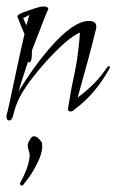

<svg xmlns="http://www.w3.org/2000/svg" viewBox="-28 -363 361 596"><path d="M1 11Q-8 11 -8 -2V-4Q-4 -18 0.5 -39Q5 -60 11 -88Q17 -116 26 -158.5Q35 -201 48 -257L36 -286Q31 -299 28.5 -305Q26 -311 26 -311Q26 -318 43 -324Q93 -343 107 -343Q122 -343 122 -334Q122 -334 122 -334Q121 -337 71 -206V-197Q71 -169 62 -169Q61 -169 59 -172Q51 -147 43.5 -124.5Q36 -102 30 -80Q52 -116 75.5 -149Q99 -182 124 -211Q199 -298 248 -298Q271 -298 271 -280Q271 -274 268 -265Q260 -231 246 -179.5Q232 -128 213 -60Q271 -103 303 -152Q308 -158 310 -158Q313 -158 313 -154Q313 -152 310 -147Q266 -69 203 -23Q199 -17 190 -17Q183 -17 183 -25Q183 -27 186 -43.5Q189 -60 194 -90Q199 -112 203 -133Q207 -154 211 -176Q218 -225 220 -262Q198 -252 172.5 -229.5Q147 -207 116 -173Q88 -142 67.5 -114.5Q47 -87 34 -63Q20 -36 13 -5Q9 11 1 11ZM54 -284 63 -317Q58 -313 44 -307ZM40 213Q36 213 34.5 209.5Q33 206 37 200Q64 150 64 117Q64 113 61 104Q58 93 58 90Q58 81 64 72Q70 60 77 60Q89 60 101 78V76Q102 76 102.5 82.5Q103 89 103 92Q103 120 75 167Q71 175 63 186Q55 197 44 211Q42 213 40 213Z"/></svg>

Font: Love Light
Style: Regular
Weight: 400
Designer: Robert E. Leuschke
Foundry: Robert E. Leuschke
Version: Version 1.010; ttfautohint (v1.8.3)